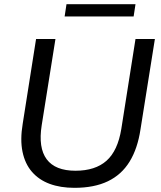

<svg xmlns="http://www.w3.org/2000/svg" viewBox="-20 -892 770 921"><path d="M337 9Q270 9 218.5 -10Q167 -29 133.5 -67.5Q100 -106 88 -164Q76 -222 89 -299L153 -705H246L180 -291Q163 -183 204 -128Q245 -73 342 -73Q437 -73 491 -121Q545 -169 562 -274L630 -705H723L654 -272Q640 -179 601.5 -116.5Q563 -54 497.5 -22.5Q432 9 337 9ZM290 -813 299 -872H630L621 -813Z"/></svg>

Font: Nunito Sans 12pt ExtraLight 12pt Medium
Style: Italic
Weight: 500
Italic angle: -9°
Version: Version 3.101;gftools[0.9.27]